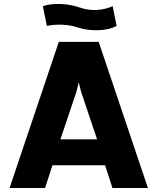

<svg xmlns="http://www.w3.org/2000/svg" viewBox="-20 -943 790 963"><path d="M275 -733H475L722 0H544L507 -114H243L206 0H28ZM467 -244 387 -482 363 -577H387L363 -482L283 -244ZM381 -905Q421 -891 464 -893Q507 -895 545 -912L565 -813Q528 -793 472 -791.5Q416 -790 371 -805Q335 -817 294 -819Q253 -821 215 -813L195 -912Q232 -925 284 -923Q336 -921 381 -905Z"/></svg>

Font: Kreadon
Style: Regular
Weight: 400
Designer: kohakuno
Foundry: StudioGnu
Version: Version 1.000;Glyphs 3.1.2 (3151)